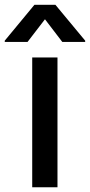

<svg xmlns="http://www.w3.org/2000/svg" viewBox="-64 -787 378 807"><path d="M71.4 0H177.6V-545.5H71.4ZM-44 -610.8H51.8L125 -706L197.8 -610.8H294V-616.1L169 -766.7H80.6L-44 -616.1Z"/></svg>

Font: Magic Ui Pro Medium
Style: Regular
Weight: 500
Designer: Stefan Endress, Andreas Faust
Version: Version 1.000;FEAKit 1.0